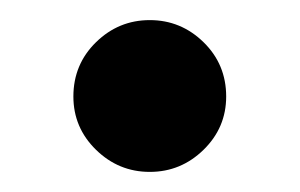

<svg xmlns="http://www.w3.org/2000/svg" viewBox="-20 -160 298 191"><path d="M129 11Q98 11 75.5 -11Q53 -33 53 -64Q53 -96 75.5 -118Q98 -140 129 -140Q160 -140 182.5 -118Q205 -96 205 -64Q205 -33 182.5 -11Q160 11 129 11Z"/></svg>

Font: Zen Kaku Gothic New
Style: Bold
Weight: 700
Designer: Yoshimichi Ohira
Foundry: Positype
Version: Version 1.002